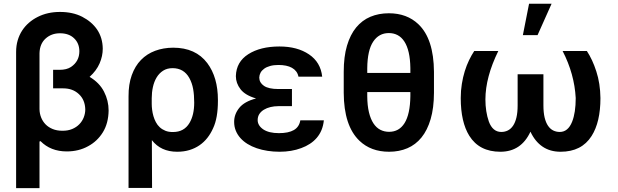

<svg xmlns="http://www.w3.org/2000/svg" viewBox="-20 -801 3302 1026"><path d="M191.1 204.5H66.1V-523.1Q66.1 -556.8 74.6 -585.6Q83.1 -614.3 98.4 -637.8Q113.6 -661.2 134.8 -679.5Q155.9 -697.8 181.5 -710.6Q234 -737.2 300.4 -737.2Q369 -737.2 419.4 -711.3Q470.2 -685 498.9 -643.1Q528.4 -599.1 529.1 -540.8Q529.1 -501.4 512.3 -462.4Q495.4 -423.3 458.8 -390.3Q511.7 -358.7 535.9 -311.1Q560.4 -263.5 560.4 -210.2Q559.3 -141.7 529.5 -93.8Q500 -46.2 451.3 -19.9Q400.9 8.2 337 8.2Q250.7 8.2 196.4 -46.9L191.1 -44.7ZM312.9 -102.3Q342.7 -101.9 365.6 -111.5Q388.5 -121.1 404.1 -137.3Q419.7 -153.4 427.7 -174.2Q435.7 -195 435.7 -216.6Q434.3 -267.8 401.3 -298.3Q368.6 -328.8 318.2 -328.8H263.8V-427.9H298.7Q336.3 -427.9 359.4 -443.2Q404.1 -473.4 404.1 -527.3Q403.8 -570 375.7 -596.6Q348 -623.2 300.4 -623.2Q254.6 -623.2 223.4 -594.8Q192.5 -566.8 191.1 -516.7V-218Q191.4 -194.2 199.8 -173.3Q208.1 -152.3 223.5 -136.5Q239 -120.7 261.5 -111.5Q284.1 -102.3 312.9 -102.3Z M792.6 203.1H666.9V-285.5Q666.5 -350.5 684.1 -399.3Q701.7 -448.2 733.3 -480.6Q764.9 -513.1 808.8 -529.5Q852.6 -545.8 905.2 -546.2Q1025.6 -546.2 1087.7 -463.8Q1144.5 -387.8 1144.5 -267V-262.1Q1144.5 -169.7 1118.6 -115.4Q1106.2 -87.4 1088.1 -64.3Q1070 -41.2 1046 -24.7Q1022 -8.2 992.2 0.9Q962.4 9.9 926.8 9.9Q839.5 9.9 791.5 -52.2ZM904.5 -95.5Q963.8 -95.5 992.5 -143.8Q1017.8 -186.1 1017.8 -252.8Q1017.8 -293.3 1012.1 -325.5Q1006.4 -357.6 991.5 -384.6Q962 -436.8 902.3 -436.8Q872.5 -436.8 851.4 -423.1Q830.3 -409.4 816.8 -386.9Q803.3 -364.3 797.1 -335.6Q790.8 -306.8 790.8 -276.6V-245.4Q790.8 -230.8 793 -214Q795.1 -197.1 799.9 -180.4Q804.7 -163.7 812.9 -148.3Q821 -132.8 833.6 -121.1Q846.2 -109.4 863.6 -102.3Q881 -95.2 904.5 -95.5Z M1474.1 9.9Q1440.7 9.9 1409.8 5.1Q1378.9 0.4 1351.9 -8.9Q1324.9 -18.1 1302.7 -31.8Q1280.5 -45.5 1264.6 -63.4Q1248.6 -81.3 1239.9 -103Q1231.2 -124.6 1231.2 -149.9Q1231.2 -190.3 1258.2 -224.1Q1285.5 -258.5 1348.4 -274.9Q1290.1 -291.9 1265.3 -324.2Q1240.4 -356.5 1240.4 -394.2Q1242.5 -470.5 1306.8 -511.4Q1371.4 -552.6 1473.4 -552.6Q1568.9 -552.6 1631.4 -510.3Q1693.5 -468.4 1701.7 -391.3H1574.9Q1571.7 -407.3 1562.9 -419Q1554 -430.8 1540.1 -438.6Q1526.3 -446.4 1508 -450.1Q1489.7 -453.8 1468 -453.8Q1442.8 -453.8 1423.7 -448.5Q1404.5 -443.2 1391.7 -433.9Q1378.9 -424.7 1372.3 -412.5Q1365.8 -400.2 1365.4 -386.4Q1365.8 -359 1390.6 -342.2Q1415.5 -325.3 1467 -325.3H1540.1V-233.7H1467Q1445.3 -233.7 1425.4 -228.9Q1405.5 -224.1 1390.3 -214.8Q1375 -205.6 1365.9 -191.8Q1356.9 -177.9 1356.9 -159.4Q1356.9 -130.3 1386.7 -109.7Q1416.9 -89.5 1470.5 -89.5Q1521.7 -89.5 1550.2 -106Q1578.8 -122.5 1584.9 -158H1710.6Q1707.7 -129.6 1698.2 -106.4Q1688.6 -83.1 1672.8 -64.6Q1657 -46.2 1636 -32.5Q1615.1 -18.8 1589.8 -9.6Q1538 9.9 1474.1 9.9Z M2059.3 9.9Q1962 9.9 1900.6 -49Q1817.5 -128.6 1816.8 -305V-417.3Q1816.8 -497.9 1834.2 -556.8Q1851.6 -615.8 1883.3 -654.3Q1915.1 -692.8 1959.5 -711.5Q2003.9 -730.1 2057.9 -730.1Q2154.5 -730.1 2215.9 -671.5Q2297.9 -593.4 2299 -417.3V-305Q2298.7 -223.7 2281.2 -164.4Q2263.8 -105.1 2232.4 -66.4Q2201 -27.7 2157 -8.9Q2112.9 9.9 2059.3 9.9ZM2172.9 -411.2V-436.8Q2172.2 -485.1 2164.1 -520.4Q2155.9 -555.8 2141 -578.8Q2126.1 -601.9 2105.1 -613.1Q2084.2 -624.3 2057.9 -624.3Q2004.6 -624.3 1974.1 -578.3Q1943.5 -532.3 1942.5 -436.8V-411.2ZM2059.3 -96.6Q2085.6 -96.6 2106.4 -108.1Q2127.1 -119.7 2141.9 -143.3Q2156.6 -166.9 2164.4 -202.8Q2172.2 -238.6 2172.9 -287.3V-308.9H1942.5V-287.3Q1942.8 -237.2 1951.5 -201.2Q1960.2 -165.1 1975.5 -141.9Q1990.8 -118.6 2012.1 -107.6Q2033.4 -96.6 2059.3 -96.6Z M2975.5 9.9Q2919.7 9.9 2879.4 -17.4Q2839.1 -44.7 2814.6 -97.3Q2764.9 9.9 2653.8 9.9Q2541.2 9.9 2487.9 -75.3Q2442.1 -148.8 2442.1 -277Q2442.1 -316.8 2448 -352.8Q2453.8 -388.8 2463.6 -420.5Q2473.4 -452.1 2486.5 -479.2Q2499.6 -506.4 2514.2 -528.4H2642.8Q2574.2 -388.8 2573.9 -269.9Q2573.9 -204.2 2592.3 -151.3Q2612.9 -95.9 2658.7 -95.9Q2677.9 -95.9 2693.9 -103.9Q2709.9 -111.9 2721.6 -129.1Q2733.3 -146.3 2739.7 -173.1Q2746.1 -199.9 2746.1 -237.9V-404.1H2883.9V-237.9Q2883.9 -199.6 2890.4 -172.6Q2897 -145.6 2908.7 -128.6Q2920.5 -111.5 2936.4 -103.7Q2952.4 -95.9 2971.2 -95.9Q3015.6 -95.9 3037.3 -150.6Q3056.5 -198.9 3056.5 -277Q3049.7 -405.5 2986.5 -528.4H3116.1Q3131 -505.7 3143.6 -478.7Q3156.2 -451.7 3166.5 -419.7Q3187.5 -355.8 3188.6 -277Q3188.6 -148.4 3141.3 -74.2Q3088.1 9.9 2975.5 9.9ZM2852.6 -613.3H2774.1L2807.2 -781.2H2927.6Z"/></svg>

Font: Linik Sans SemiBold
Style: Regular
Weight: 600
Designer: Fonts by Rasmus Andersson / Changes by Cristiano Sobral with parts from Marc Monis
Foundry: rsms
Version: Version 3.020; ttfautohint (v1.6)